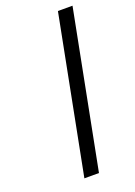

<svg xmlns="http://www.w3.org/2000/svg" viewBox="-144 -808 609 866"><g transform="rotate(-20 160.5 -375.0)"><path d="M251 -750H321L175 0H105Z"/></g></svg>

Font: Teachers[wght] Italic
Style: Regular
Weight: 400
Designer: Alfredo Marco Pradil & Chank Diesel
Version: Version 1.000;Glyphs 3.1.2 (3151)